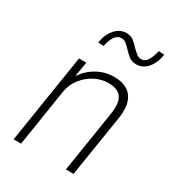

<svg xmlns="http://www.w3.org/2000/svg" viewBox="-171 -808 830 910"><g transform="rotate(30 244.0 -353.0)"><path d="M43 0 120 -487H160L144 -392H139Q164 -439 210 -467Q256 -495 309 -495Q353 -495 381.5 -477.5Q410 -460 421.5 -424.5Q433 -389 424 -334L371 0H329L381 -329Q389 -377 382 -404.5Q375 -432 353.5 -444Q332 -456 300 -456Q262 -456 227 -438Q192 -420 166 -387.5Q140 -355 133 -312L84 0ZM191 -596 161 -598Q168 -645 194 -674.5Q220 -704 255 -704Q280 -704 296.5 -690.5Q313 -677 326 -662Q339 -650 350 -640.5Q361 -631 376 -631Q396 -631 409 -650.5Q422 -670 430 -706L461 -704Q453 -655 428 -626.5Q403 -598 368 -598Q342 -598 326 -611.5Q310 -625 296 -640Q285 -652 273.5 -661.5Q262 -671 247 -671Q227 -671 213 -652.5Q199 -634 191 -596Z"/></g></svg>

Font: Nunito Sans 10pt Condensed ExtraLight
Style: Italic
Weight: 250
Width: 3
Italic angle: -9°
Designer: Vernon Adams
Foundry: Vernon Adams
Version: Version 3.101;gftools[0.9.27]